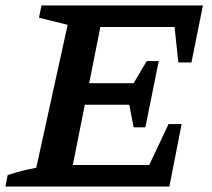

<svg xmlns="http://www.w3.org/2000/svg" viewBox="-33 -684 777 704"><path d="M-13 0 -5 -42Q22 -51 48 -57.5Q74 -64 100 -69L215 -593L110 -619L119 -664H711L669 -455H621L607 -585H335L294 -379H457L505 -460H549L500 -217H457L441 -300H278L234 -79H514L585 -229H633L588 0Z"/></svg>

Font: Piazzolla Thin
Style: Bold Italic
Weight: 700
Italic angle: -11.3°
Version: Version 2.005